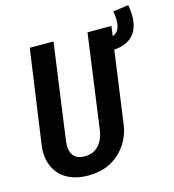

<svg xmlns="http://www.w3.org/2000/svg" viewBox="-115 -867 886 977"><g transform="rotate(-15 328.0 -378.5)"><path d="M655.8 -713.9Q655.8 -646.5 621.3 -610.6Q586.9 -574.7 522.9 -570.8L470.2 -189Q457.5 -102.1 394 -43.9Q330.6 14.2 230 14.2Q176.8 14.2 136.7 -3.2Q96.7 -20.5 74 -49.8Q51.3 -79.1 42.5 -116.5Q33.7 -153.8 40 -195.8L109.9 -690.9H234.9L165 -184.1Q158.7 -139.2 176.5 -112.1Q194.3 -85 237.8 -85Q283.7 -85 310.8 -114.3Q337.9 -143.6 345.2 -189L414.1 -690.9H540L533.2 -639.2Q573.2 -651.4 573.2 -713.9Q573.2 -730 568.8 -759.8L649.9 -771Q655.8 -742.7 655.8 -713.9Z"/></g></svg>

Font: Fira Sans Compressed Medium
Style: Italic
Weight: 500
Width: 3
Italic angle: -8°
Designer: Carrois Corporate & Edenspiekermann AG
Foundry: Carrois Corporate GbR & Edenspiekermann AG
Version: Version 4.203;PS 004.203;hotconv 1.0.88;makeotf.lib2.5.64775